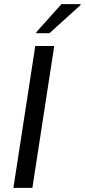

<svg xmlns="http://www.w3.org/2000/svg" viewBox="-20 -911 411 931"><path d="M45 0 151 -688H243L137 0ZM156 -750V-755L278 -891H371L370 -886L220 -750Z"/></svg>

Font: Azeri Sans
Style: Italic
Weight: 400
Designer: Hector Gatti & Omnibus-Type (original fonts) / Cristiano Sobral (main changes and remastering)
Foundry: Omnibus-Type
Version: Version 0.07;August 21, 2020;FontCreator 13.0.0.2681 64-bit;